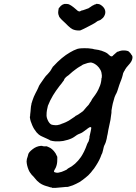

<svg xmlns="http://www.w3.org/2000/svg" viewBox="-20 -712 698 982"><path d="M401 -465Q404 -466 431 -465Q444 -464 452.5 -462.5Q461 -461 462 -460Q465 -459 475 -458Q485 -457 493 -454Q497 -453 498 -453Q505 -451 516 -446Q521 -443 522 -443Q525 -443 539 -430Q547 -422 553 -424Q555 -424 560 -430Q568 -438 576 -444Q580 -448 581.5 -447.5Q583 -447 588 -449.5Q593 -452 593.5 -451.5Q594 -451 598 -452.5Q602 -454 612 -454Q626 -454 630 -452Q633 -451 634 -451Q637 -451 644 -443Q649 -438 651 -434Q652 -431 654 -430Q659 -424 657 -413Q655 -398 638 -380Q625 -366 619 -355Q617 -349 615 -348Q613 -345 610 -338Q608 -332 607.5 -327.5Q607 -323 604 -315Q601 -307 600 -303.5Q599 -300 595.5 -292Q592 -284 590 -277Q588 -270 585.5 -263Q583 -256 580.5 -247.5Q578 -239 576 -236Q572 -230 566 -215Q564 -210 557 -183Q556 -175 554.5 -171Q553 -167 553 -163Q549 -145 550 -135Q550 -131 547.5 -117.5Q545 -104 545 -99Q541 -82 534 -47Q532 -34 530.5 -26.5Q529 -19 528 -16Q527 -5 521 15Q519 22 517 25Q510 37 507 56Q506 62 503 71Q501 74 499 79Q490 106 471 135Q460 153 452 161Q449 165 446 169Q432 186 417 197Q401 210 387 219Q369 229 352 236Q335 242 330 243Q327 243 325 244H323H317Q311 245 302.5 245.5Q294 246 285 247Q271 249 263 249H256H257H247Q243 248 245 248H247L245 247Q242 247 237 246Q229 244 225 242Q222 241 216 239.5Q210 238 207 236.5Q204 235 201 234Q195 232 183 224Q176 219 169.5 212.5Q163 206 159.5 201Q156 196 152 192Q141 182 134 171Q129 164 126 156Q117 134 116 114Q116 102 122 87Q124 81 124 79Q126 67 147 51Q166 36 189 34Q193 34 195 34Q198 36 206 36.5Q214 37 215 36Q216 35 224.5 38.5Q233 42 238 45Q246 50 255.5 60.5Q265 71 271 86L273 90V101Q273 119 271 127Q269 137 265 146Q264 149 261 153Q255 163 256 166Q257 169 267 171Q274 172 279 171Q286 170 295 167Q300 165 302.5 164Q305 163 306 162.5Q307 162 309.5 161Q312 160 313 159.5Q314 159 316 158Q323 155 323 154Q323 153 329 149Q366 131 394 91Q402 79 410 63Q418 47 426 24Q429 17 430 16Q432 15 434 8Q434 6 435 4Q436 2 436 0.5Q436 -1 437 -4Q439 -11 437 -11Q437 -11 437.5 -12Q438 -13 440 -23Q442 -34 444 -41Q448 -58 446 -61Q445 -62 443 -62Q437 -62 426 -53Q419 -48 410 -41Q398 -32 394 -31Q393 -31 389.5 -29Q386 -27 382 -26Q373 -22 367 -17Q365 -15 362 -13.5Q359 -12 356 -9.5Q353 -7 348 -5Q329 4 303 9Q284 12 263 11Q249 10 236 6Q236 6 236 5.5Q236 5 233 3.5Q230 2 221.5 -2Q213 -6 206 -9Q199 -12 194 -14.5Q189 -17 187 -18Q180 -21 167 -35Q153 -52 145 -71Q135 -93 133 -111Q133 -114 132.5 -114.5Q132 -115 133 -115Q134 -115 134 -119.5Q134 -124 134.5 -128Q135 -132 136 -140.5Q137 -149 137.5 -158.5Q138 -168 140 -175.5Q142 -183 141 -184L142 -185L143 -188V-189Q143 -188 146 -198Q152 -217 162 -236Q168 -247 168 -247.5Q168 -248 170 -251.5Q172 -255 172 -255.5Q172 -256 175 -262Q178 -268 178 -269Q178 -273 206 -312Q216 -326 217.5 -326.5Q219 -327 222 -331Q225 -335 230 -340Q235 -345 237 -348.5Q239 -352 241 -355Q243 -358 243 -358Q243 -358 245 -362Q249 -367 249 -368Q248 -369 253 -373Q296 -420 338 -444Q356 -455 376 -462Q383 -464 385.5 -464Q388 -464 391 -464.5Q394 -465 396.5 -465Q399 -465 401 -465ZM451 -391Q444 -394 429 -390Q424 -389 420 -387Q404 -383 396 -376Q393 -374 387 -371Q378 -366 365 -356Q351 -346 337 -333Q332 -328 329.5 -326.5Q327 -325 325 -323.5Q323 -322 320.5 -320Q318 -318 317 -317Q308 -308 308 -304Q308 -302 302 -295Q298 -290 294 -284Q289 -278 285 -273Q265 -247 251 -224Q235 -197 225 -171Q222 -160 220 -148Q218 -138 218 -120Q219 -106 228 -90Q233 -82 238 -78Q240 -77 241 -76Q243 -74 254 -72.5Q265 -71 273 -72Q276 -73 279.5 -73.5Q283 -74 284.5 -74.5Q286 -75 288 -76Q295 -77 295 -79Q295 -79 302 -81Q316 -86 332 -95Q346 -104 362 -115Q368 -121 369 -121Q370 -120 376 -124Q379 -126 379 -126Q381 -126 385 -130L387 -131Q387 -131 390.5 -133.5Q394 -136 395 -136.5Q396 -137 396.5 -137.5Q397 -138 398 -139Q402 -141 406 -145Q414 -155 423 -165Q436 -178 436 -180Q436 -181 438 -183.5Q440 -186 440.5 -187.5Q441 -189 444 -192Q448 -198 448 -199Q448 -200 451 -205Q459 -215 467 -227Q477 -241 483 -254Q494 -276 497 -294Q499 -304 499 -312Q501 -311 501 -326Q500 -343 494 -354Q487 -367 477 -376Q463 -388 451 -391ZM310 -692Q313 -692 319.5 -692Q326 -692 329 -691Q343 -687 369 -664Q378 -655 383 -654Q386 -653 389 -654Q392 -655 396 -657.5Q400 -660 401 -659Q402 -658 408 -661Q410 -662 411 -662Q414 -663 417 -664Q418 -665 419.5 -665Q421 -665 422.5 -666Q424 -667 424.5 -667Q425 -667 426 -667.5Q427 -668 428 -668Q429 -667 436 -672Q439 -674 440.5 -675Q442 -676 443 -676.5Q444 -677 446 -678.5Q448 -680 448.5 -680.5Q449 -681 453.5 -683.5Q458 -686 459 -686Q460 -688 469 -690Q472 -691 472.5 -692Q473 -693 478 -692Q488 -692 495 -687Q509 -678 515 -666Q522 -651 516 -636Q513 -628 507 -621Q495 -609 486 -607Q479 -605 473 -600Q469 -596 452 -587Q441 -581 429 -575Q400 -560 392 -557Q390 -556 383 -556Q364 -556 350 -563Q343 -566 328 -580Q322 -586 316 -592Q292 -613 283 -626Q281 -630 281 -632Q281 -634 279 -637Q276 -649 279 -663Q281 -667 280 -667.5Q279 -668 281 -670.5Q283 -673 286 -676Q289 -679 291 -682Q300 -690 310 -692Z"/></svg>

Font: TT2020 Style E
Style: Italic
Weight: 400
Italic angle: -15°
Version: Version 0.2.000